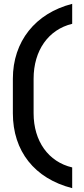

<svg xmlns="http://www.w3.org/2000/svg" viewBox="-20 -860 440 1000"><path d="M356 12C232 -17 155 -125 155 -270V-450C155 -597 232 -706 356 -736V-840C164 -791 47 -644 47 -450V-270C47 -73 160 70 356 120Z"/></svg>

Font: Tekne LDO SemiBold
Style: Regular
Weight: 600
Monospace: yes
Designer: Alessio Laiso, Mario Rullo, Paolo Rosset
Foundry: Alessio Laiso
Version: Version 1.000;hotconv 1.0.109;makeotfexe 2.5.65596